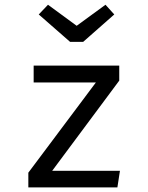

<svg xmlns="http://www.w3.org/2000/svg" viewBox="-20 -810 640 830"><path d="M205.5 -71.5H498.5L487.5 0H102.5V-63.5L394.5 -453.5H125.5V-526.5H495.5V-461.5ZM436 -789.5 474 -747.5 339.5 -629H283L147.5 -747.5L187.5 -789.5L311.5 -698.5Z"/></svg>

Font: Fast_Mono
Style: Regular
Weight: 400
Monospace: yes
Designer: Carrois Corporate, Edenspiekermann AG, Nikita Prokopov
Foundry: Carrois Corporate, Edenspiekermann AG, Nikita Prokopov
Version: Version 5.002